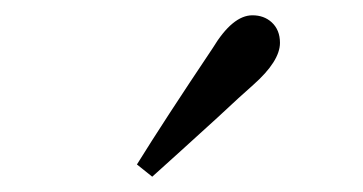

<svg xmlns="http://www.w3.org/2000/svg" viewBox="-20 -839 475 251"><path d="M179 -608 159 -624Q195 -682 258 -776Q284 -819 310 -819Q325 -819 335 -810Q346 -800 346 -783Q346 -759 311 -728Q295 -714 264 -685Q208 -634 179 -608Z"/></svg>

Font: Cactus Classical Serif
Style: Regular
Weight: 400
Designer: Henry Chan (via Glyphwiki)、田海東、宇文滿月
Foundry: Moonlit Owen
Version: Version 1.000